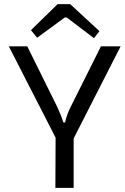

<svg xmlns="http://www.w3.org/2000/svg" viewBox="-20 -916 608 936"><path d="M131 -769 261 -896H322L465 -764L438 -730L305 -831H296L161 -732ZM339 0H250L251 -245L23 -690H113L258 -397Q279 -352 289 -319H297Q306 -359 327 -400L472 -690H568L339 -241Z"/></svg>

Font: Taylor Sans
Style: Regular
Weight: 400
Italic angle: -8°
Designer: Natanael Gama
Version: Version 1.001 September 8, 2015